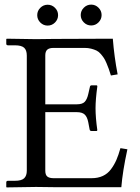

<svg xmlns="http://www.w3.org/2000/svg" viewBox="-20 -815 610 836"><path d="M345 -717.5Q331.5 -731 331.5 -749.5Q331.5 -768.1 345 -781.5Q358.4 -794.9 377 -794.9Q395.5 -794.9 408.9 -781.5Q422.4 -768.1 422.4 -749.5Q422.4 -731 408.9 -717.5Q395.5 -704.1 377 -704.1Q358.4 -704.1 345 -717.5ZM155.5 -717Q142.1 -730.5 142.1 -749Q142.1 -767.6 155.5 -781Q168.9 -794.4 187.5 -794.4Q206.1 -794.4 219.5 -781Q232.9 -767.6 232.9 -749Q232.9 -730.5 219.5 -717Q206.1 -703.6 187.5 -703.6Q168.9 -703.6 155.5 -717ZM348.1 -606.4H213.4Q194.8 -606.4 186 -598.9Q177.2 -591.3 177.2 -573.7V-360.8H314Q338.4 -360.8 348.6 -371.3Q358.9 -381.8 364.3 -405.3L371.1 -435.1Q372.1 -443.4 378.4 -443.4H400.4Q403.8 -443.4 403.8 -439Q396 -381.8 396 -343.8Q396 -302.7 403.8 -248L401.4 -244.6H378.4Q371.1 -244.6 370.1 -252L364.3 -282.7Q359.9 -305.7 348.9 -316.2Q337.9 -326.7 314 -326.7H177.2V-71.8Q177.2 -53.2 186.3 -46.1Q195.3 -39.1 213.4 -39.1H378.9Q406.2 -39.1 427.5 -48.8Q448.7 -58.6 463.1 -77.9Q477.5 -97.2 486.8 -118.7Q496.1 -140.1 504.4 -169.9L534.7 -165Q513.7 -68.4 508.3 0H214.4L136.7 -1L8.8 1L7.3 -1V-21Q7.3 -27.8 15.1 -27.8H44.9Q73.7 -27.8 85.2 -38.8Q96.7 -49.8 96.7 -71.8V-572.8Q96.7 -596.7 85 -607.2Q73.2 -617.7 44.9 -617.7H15.1Q7.3 -617.7 7.3 -624.5V-644.5L9.3 -646.5L137.2 -644.5L214.8 -645.5L471.2 -646.5Q477.5 -566.9 492.2 -491.2L462.9 -486.3Q457 -504.9 453.6 -514.9Q450.2 -524.9 443.8 -539.8Q437.5 -554.7 432.1 -562.7Q426.8 -570.8 418.2 -580.6Q409.7 -590.3 399.9 -595Q390.1 -599.6 377 -603Q363.8 -606.4 348.1 -606.4Z"/></svg>

Font: Libertinage
Style: f
Weight: 400
Designer: OSP
Foundry: OSP
Version: Version 1.0; 2008; OFL relea